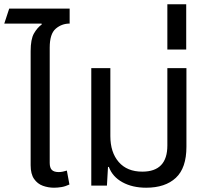

<svg xmlns="http://www.w3.org/2000/svg" viewBox="-33 -866 971 896"><path d="M219 10Q192 10 167 1Q142 -8 126 -31Q110 -54 110 -95V-627Q110 -683 125.5 -710Q141 -737 162 -752L161 -756H-13L10 -826H292V-756Q255 -756 227 -732Q199 -708 199 -644V-106Q199 -83 209 -73Q219 -63 241 -63Q250 -63 260 -65Q270 -67 279 -70L291 -5Q272 4 254 7Q236 10 219 10Z M649 10Q585 10 538.5 -15.5Q492 -41 475 -87H471L466 0H393V-548H482V-231Q482 -155 521 -110Q560 -65 631 -65Q748 -65 748 -187V-548H837V-181Q837 -82 787.5 -36Q738 10 649 10Z M748 -635V-846H836V-635Z"/></svg>

Font: Noto Sans Living
Style: Regular
Weight: 400
Designer: Monotype Design Team
Foundry: Monotype Imaging Inc.
Version: Version 2.013; ttfautohint (v1.8.4.7-5d5b)